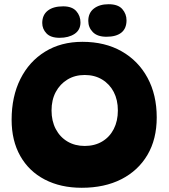

<svg xmlns="http://www.w3.org/2000/svg" viewBox="-20 -896 798 909"><path d="M367 -7Q267 -7 192 -46Q117 -85 76 -157.5Q35 -230 35 -329Q35 -439 76.5 -522Q118 -605 193.5 -651.5Q269 -698 370 -698Q477 -698 556 -653Q635 -608 678.5 -527.5Q722 -447 722 -340Q722 -237 678 -162.5Q634 -88 554.5 -47.5Q475 -7 367 -7ZM381 -205Q428 -205 463.5 -226Q499 -247 518.5 -285Q538 -323 538 -373Q538 -423 518.5 -460.5Q499 -498 463.5 -519.5Q428 -541 381 -541Q335 -541 299.5 -519.5Q264 -498 244 -460.5Q224 -423 224 -373Q224 -323 244 -285Q264 -247 299.5 -226Q335 -205 381 -205ZM262 -717Q220 -717 200 -738Q180 -759 180 -787Q180 -825 206 -845.5Q232 -866 279 -866Q321 -866 341 -843.5Q361 -821 361 -790Q361 -754 333 -735.5Q305 -717 262 -717ZM494 -876Q539 -876 559 -853Q579 -830 579 -800Q579 -761 554.5 -741.5Q530 -722 484 -722Q441 -722 419.5 -744Q398 -766 398 -797Q398 -835 424.5 -855.5Q451 -876 494 -876Z"/></svg>

Font: DynaPuff Medium
Style: Regular
Weight: 500
Version: Version 2.000